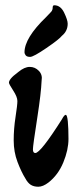

<svg xmlns="http://www.w3.org/2000/svg" viewBox="-20 -697 280 729"><path d="M215 -244Q224 -261 229.5 -261Q235 -261 237.5 -236Q240 -211 240 -169.5Q240 -128 220.5 -80.5Q201 -33 164 -4Q143 12 125.5 12Q108 12 96.5 4.5Q85 -3 76 -20Q61 -44 46.5 -82Q32 -120 32 -164Q32 -208 39 -253Q46 -298 46 -313.5Q46 -329 30 -353.5Q14 -378 14 -383Q14 -388 17.5 -393.5Q21 -399 26.5 -404.5Q32 -410 37.5 -414Q43 -418 50 -424Q73 -443 93 -443Q113 -443 127.5 -428Q142 -413 138 -391Q136 -343 122 -253Q105 -144 105 -130Q105 -116 114 -116Q134 -116 215 -244ZM73 -498Q73 -553 155 -632Q169 -646 174.5 -652.5Q180 -659 180 -668Q180 -677 186 -677Q210 -677 223.5 -649Q237 -621 237 -607Q237 -579 215 -561Q205 -548 156 -514.5Q107 -481 94.5 -481Q82 -481 77.5 -487Q73 -493 73 -498Z"/></svg>

Font: Devonshire
Style: Regular
Weight: 400
Designer: Astigmatic (AOETI)
Foundry: Astigmatic (AOETI)
Version: Version 1.001